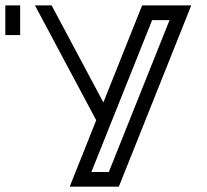

<svg xmlns="http://www.w3.org/2000/svg" viewBox="-20 -701 777 721"><path d="M388.7 -55.2 616.7 -625.5H551.3L323.2 -55.2ZM426.3 0H241.7L341.3 -249.5L111.3 -680.7H173.8L368.2 -316.4L513.7 -680.7H698.2ZM55.7 -569.3H0V-680.7H55.7Z"/></svg>

Font: X Company
Style: Regular
Weight: 400
Designer: GGBotNet
Foundry: GGBotNet
Version: 0.90